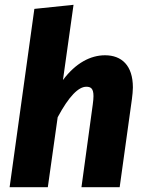

<svg xmlns="http://www.w3.org/2000/svg" viewBox="-20 -779 613 799"><path d="M179 0 220 -291C267 -379 307 -418 339 -418C358 -418 369 -411 369 -379C369 -370 368 -358 366 -344L319 0H478L529 -367C531 -384 533 -400 533 -415C533 -507 486 -549 417 -549C357 -549 295 -517 242 -446L286 -759L123 -742L20 0Z"/></svg>

Font: Fira Sans OT
Style: Bold Italic
Weight: 700
Italic angle: -8°
Designer: Carrois Corporate & Edenspiekermann
Foundry: Carrois Corporate GbR & Edenspiekermann AG
Version: Version 2.001